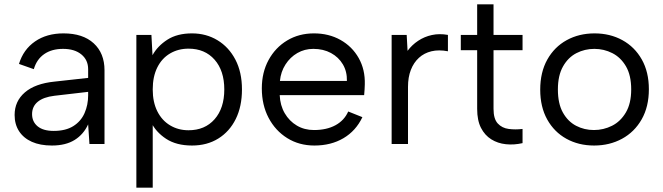

<svg xmlns="http://www.w3.org/2000/svg" viewBox="-20 -660 3040 880"><path d="M390 0 384 -90Q363 -44 322 -18.5Q281 7 218 7Q164 7 126 -10Q88 -27 67.5 -58.5Q47 -90 47 -133Q47 -196 94 -236.5Q141 -277 230 -286L384 -303V-343Q384 -385 353 -410.5Q322 -436 269 -436Q217 -436 182.5 -412Q148 -388 135 -343L67 -367Q87 -433 140.5 -470Q194 -507 271 -507Q360 -507 409.5 -461.5Q459 -416 459 -338V0ZM384 -239 229 -221Q179 -215 153 -193.5Q127 -172 127 -137Q127 -102 152.5 -81Q178 -60 226 -60Q281 -60 316 -82Q351 -104 367.5 -141.5Q384 -179 384 -223Z M672 -101 680 -102V200H605V-500H674L679 -407Q702 -449 747 -478Q792 -507 860 -507Q925 -507 977 -475.5Q1029 -444 1059 -386.5Q1089 -329 1089 -250Q1089 -172 1060.5 -114.5Q1032 -57 980.5 -25Q929 7 860 7Q788 7 741 -24Q694 -55 672 -101ZM1008 -250Q1008 -336 963.5 -386.5Q919 -437 844 -437Q797 -437 759.5 -415Q722 -393 701 -351Q680 -309 680 -250Q680 -192 701 -150Q722 -108 759.5 -85.5Q797 -63 844 -63Q919 -63 963.5 -113.5Q1008 -164 1008 -250Z M1421 7Q1351 7 1296.5 -27Q1242 -61 1211 -120Q1180 -179 1180 -255Q1180 -328 1211 -385Q1242 -442 1296 -474.5Q1350 -507 1419 -507Q1487 -507 1540.5 -477Q1594 -447 1624 -394Q1654 -341 1652 -273Q1652 -262 1651 -250Q1650 -238 1649 -224H1262Q1264 -177 1285 -141Q1306 -105 1340.5 -84.5Q1375 -64 1419 -64Q1477 -64 1517.5 -86Q1558 -108 1576 -149L1641 -123Q1611 -60 1554 -26.5Q1497 7 1421 7ZM1570 -289Q1571 -332 1551.5 -365Q1532 -398 1497 -417Q1462 -436 1416 -436Q1376 -436 1343 -417Q1310 -398 1288.5 -364.5Q1267 -331 1263 -289Z M1775 -500H1844L1848 -427Q1868 -454 1896.5 -473Q1925 -492 1959.5 -499.5Q1994 -507 2033 -500V-425Q1991 -433 1957.5 -425Q1924 -417 1900 -395Q1876 -373 1863 -339.5Q1850 -306 1850 -262V0H1775Z M2167 -500V-640H2242V-500H2375V-430H2242V-161Q2242 -115 2261.5 -94Q2281 -73 2311.5 -69Q2342 -65 2375 -69V-4Q2336 5 2298.5 1Q2261 -3 2231.5 -21.5Q2202 -40 2184.5 -74Q2167 -108 2167 -161V-430H2092V-500Z M2703 7Q2632 7 2576 -24Q2520 -55 2488 -112.5Q2456 -170 2456 -249Q2456 -329 2488.5 -387Q2521 -445 2577.5 -476Q2634 -507 2705 -507Q2776 -507 2832.5 -476Q2889 -445 2921.5 -387.5Q2954 -330 2954 -251Q2954 -171 2921 -113Q2888 -55 2831 -24Q2774 7 2703 7ZM2702 -64Q2746 -64 2785 -83.5Q2824 -103 2848.5 -144.5Q2873 -186 2873 -250Q2873 -315 2849 -356Q2825 -397 2786.5 -416.5Q2748 -436 2704 -436Q2660 -436 2622 -416.5Q2584 -397 2560.5 -355.5Q2537 -314 2537 -250Q2537 -185 2560 -144Q2583 -103 2620.5 -83.5Q2658 -64 2702 -64Z"/></svg>

Font: Albert Sans
Style: Regular
Weight: 400
Designer: Andreas Rasmussen
Foundry: a.Foundry
Version: Version 1.025